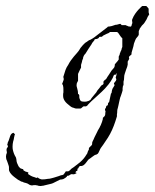

<svg xmlns="http://www.w3.org/2000/svg" viewBox="-198 -365 519 642"><path d="M-62 257Q-66 257 -68.5 256.5Q-71 256 -73 255Q-76 255 -78 254H-85Q-86 254 -87.5 254.5Q-89 255 -91 255Q-95 255 -99 253Q-106 248 -111 247Q-117 245 -119 245Q-121 243 -123 243Q-125 243 -127 242Q-138 237 -150 227Q-163 217 -167 207Q-168 205 -168 202V195Q-168 191 -169.5 187.5Q-171 184 -172 180Q-173 176 -174.5 173Q-176 170 -177 167Q-177 165 -177.5 163Q-178 161 -178 159Q-178 152 -175 146Q-175 141 -176 139V133Q-176 133 -174 129Q-173 129 -173 128Q-173 127 -172 126Q-171 125 -171.5 124Q-172 123 -172 122Q-175 119 -173 117Q-173 112 -169 105Q-168 101 -166.5 97.5Q-165 94 -164 90Q-161 81 -153 79L-148 84Q-149 85 -151 95Q-152 103 -154 108Q-155 112 -155.5 116.5Q-156 121 -156 125Q-156 132 -155 136Q-152 150 -145 161Q-143 167 -143 170Q-143 174 -141 180Q-140 183 -136 191Q-131 198 -127 199Q-125 199 -124 200H-122L-120 202Q-120 204 -119 205L-112 209Q-110 209 -107.5 210Q-105 211 -103 212Q-104 214 -104 217Q-100 220 -94.5 223Q-89 226 -81 228Q-80 229 -78.5 229Q-77 229 -76 230Q-74 230 -72 228Q-68 233 -58 235Q-53 235 -48 234.5Q-43 234 -38 233Q-33 233 -27.5 231.5Q-22 230 -18 229L-2 224L6 221Q8 221 10 220.5Q12 220 14 219Q17 216 18 214L22 208H30Q34 206 36 204L41 199Q49 194 55.5 188.5Q62 183 69 178Q76 172 81.5 165.5Q87 159 91 152Q94 149 95 144Q96 139 99 136Q99 130 100 129L109 120Q111 116 110 114Q110 111 112 107L115 101L118 94L127 76Q129 71 132 66.5Q135 62 137 57Q139 54 141 48Q142 46 143 43Q144 40 145 36Q146 35 146 29Q147 28 148 27Q149 26 150 25Q151 25 153 21Q154 19 154 15Q154 11 155 8Q154 6 153.5 4Q153 2 153 0Q153 -1 154 -2Q154 -2 156 -4Q156 -7 158 -11Q159 -12 160 -12Q161 -12 162 -13Q163 -14 163 -17Q163 -20 164 -21L167 -24L173 -52L175 -54Q176 -63 178 -68Q179 -69 181 -73Q183 -77 184 -78Q186 -80 184 -83Q182 -86 184 -88Q185 -90 188 -93Q190 -95 191 -99Q191 -101 190 -103Q189 -103 189 -107Q191 -111 191 -113Q191 -116 193 -120H192L190 -117Q190 -117 188 -115H184Q182 -113 181 -110Q179 -104 178 -103Q176 -99 172.5 -93.5Q169 -88 165 -83Q153 -68 142 -58L117 -35Q111 -29 108 -27L99 -18Q95 -14 94 -12Q91 -9 86 -9Q82 -11 78 -7Q73 -2 71 -2H56Q54 -3 52.5 -3Q51 -3 49 -4Q48 -5 46.5 -5Q45 -5 43 -6Q39 -8 35 -11.5Q31 -15 26 -19Q17 -27 14 -37Q13 -40 13 -47Q13 -53 14 -56Q14 -62 14 -67.5Q14 -73 13 -77Q13 -79 12.5 -79.5Q12 -80 12 -81Q10 -82 10 -86Q11 -87 13 -93Q16 -100 15 -101Q15 -105 14 -106Q13 -107 15 -112L21 -131Q23 -136 25 -140Q27 -144 30 -148Q34 -156 39 -163Q44 -170 49 -176Q54 -182 59.5 -188Q65 -194 69 -201Q71 -205 74 -208Q77 -211 79 -214Q82 -217 85 -220Q88 -223 92 -225Q95 -227 97.5 -229Q100 -231 104 -232Q108 -234 111 -236Q114 -238 117 -240L156 -270Q157 -271 158 -271.5Q159 -272 160 -273L163 -276Q165 -276 168.5 -276.5Q172 -277 176 -278Q179 -279 182 -280Q185 -281 188 -282Q192 -282 195 -283Q198 -284 202 -285Q205 -286 206 -284Q206 -284 209 -281H222Q224 -280 226 -279Q228 -278 229 -278Q231 -276 240 -276Q242 -281 243 -282V-283H242L244 -286Q245 -289 244 -293Q243 -297 244 -300Q246 -305 248.5 -310Q251 -315 254 -319Q257 -323 260 -327Q263 -331 267 -335Q270 -337 272 -340Q276 -344 278 -345H291L295 -341Q296 -339 299 -336V-323Q300 -322 300 -320Q300 -318 301 -317Q300 -315 298.5 -313Q297 -311 296 -309Q295 -307 294 -304.5Q293 -302 292 -300Q284 -286 280 -283Q277 -281 272 -273Q269 -270 269 -268Q268 -266 267.5 -264.5Q267 -263 266 -261V-249Q265 -245 260 -240Q256 -236 254 -230Q249 -219 248 -210L242 -189Q242 -183 241 -182Q239 -180 237 -179Q237 -179 234 -176Q232 -173 234 -171Q234 -167 233 -166Q231 -164 231 -162Q229 -161 229 -158V-149Q228 -142 224 -133Q223 -129 221.5 -125.5Q220 -122 219 -118Q218 -115 217.5 -112Q217 -109 217 -105Q217 -98 215 -92V-80L213 -78Q213 -73 212 -71V-63Q211 -59 210 -56Q209 -53 208 -50Q207 -47 206 -44Q205 -41 204 -39Q203 -35 202 -31Q201 -27 200 -22Q199 -17 198 -12.5Q197 -8 196 -4Q194 2 194 6Q194 14 193 17V24Q188 41 182.5 55.5Q177 70 170 83Q163 96 155 107Q151 113 147 119Q143 125 139 130Q138 131 137 133.5Q136 136 134 140Q131 147 129 149Q128 150 124 152Q122 152 118 154Q116 155 114.5 156.5Q113 158 111 159L103 165Q99 167 96.5 170Q94 173 92 176Q88 182 82 187Q81 188 80 188Q79 188 78 189Q77 190 74 190H69Q65 194 64 197Q64 199 61 199V205Q59 207 58 207Q56 207 54 212Q57 212 59 214H58Q57 215 52 217Q49 218 45 218Q44 218 43 217Q41 217 40 218Q37 218 34 221Q32 223 26 223V225Q20 231 15 233Q14 234 12.5 234Q11 234 9 235Q4 235 2 236L-12 243Q-16 245 -20 247Q-24 249 -29 250Q-34 251 -39.5 252.5Q-45 254 -50 255Q-52 256 -55 256Q-58 256 -62 257ZM87 -25Q88 -26 89 -25Q91 -25 92 -26Q100 -27 105 -32Q107 -34 107 -35Q107 -36 109 -38Q111 -41 113.5 -43.5Q116 -46 118 -49Q121 -52 123.5 -55.5Q126 -59 128 -63Q130 -66 134 -70Q138 -76 141 -79Q143 -81 144 -81Q145 -81 147 -83Q149 -85 148 -88Q147 -92 149 -94Q150 -95 151 -96Q152 -97 153 -98Q154 -98 157 -101Q159 -105 161.5 -108.5Q164 -112 166 -115L175 -129L182 -137Q186 -141 186 -150Q188 -153 192 -157Q195 -160 199 -166V-176L202 -182Q202 -185 204 -189Q206 -195 208 -198Q208 -200 209 -203Q210 -206 211 -208V-237Q207 -240 202 -248Q197 -257 193 -258H170Q166 -254 159 -252L147 -246Q145 -244 145 -244L142 -242H135L133 -240Q133 -239 132 -238Q127 -234 119 -234Q118 -230 114 -226Q110 -222 108 -217L98 -202L88 -186Q83 -181 82 -178Q80 -174 80 -173Q80 -169 79 -168Q78 -166 77 -163Q76 -160 76 -158Q75 -156 74.5 -153Q74 -150 73 -148V-139Q71 -134 68 -129Q64 -121 63 -118V-95Q62 -94 62 -93Q62 -92 61 -91Q60 -90 60 -89Q60 -88 59 -87Q59 -86 58.5 -84Q58 -82 58 -80Q58 -78 58.5 -75.5Q59 -73 60 -70Q63 -61 63 -50H66V-49Q68 -45 67 -41Q67 -37 69 -33Q70 -28 75 -26Q78 -25 87 -25Z"/></svg>

Font: Estonia
Style: Regular
Weight: 400
Designer: Robert E. Leuschke
Foundry: Robert E. Leuschke
Version: Version 1.014; ttfautohint (v1.8.3)